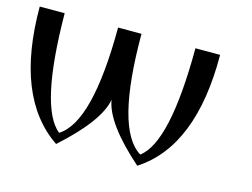

<svg xmlns="http://www.w3.org/2000/svg" viewBox="-74 -609 955 729"><g transform="rotate(15 403.5 -244.0)"><path d="M514 0C645.3 -84.7 710.3 -247.3 709 -488H612C611.3 -240 578.7 -92 514 -44C438 -90 400 -238 400 -488H308C307.3 -238 269.7 -90 195 -44C132.3 -94 100 -242 98 -488H0C0 -250.7 65 -88 195 0C291.7 -86.7 345 -159 355 -217C364.3 -157.7 417.3 -85.3 514 0Z"/></g></svg>

Font: Neocyr
Style: Regular
Weight: 400
Designer: Viktar Palstsiuk <vipals@gmail.com>
Version: 1.00